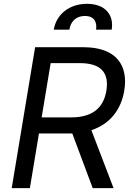

<svg xmlns="http://www.w3.org/2000/svg" viewBox="-20 -971 681 991"><path d="M40.5 0H134.2L181.1 -282H334.9C340.9 -282 346.9 -282 353 -282.3L458.5 0H566.1L451.7 -299C549.4 -331.3 605.5 -407 621.4 -503.2C643.1 -633.5 580.6 -727.3 410.5 -727.3H161.2ZM195 -365.1 241.5 -645.2H392C507.5 -645.2 543 -589.8 529.1 -503.2C514.9 -417.6 461.3 -365.1 347.3 -365.1ZM257.5 -817.8H338.1C343.4 -854.4 367.5 -888.5 419 -888.5C467.3 -888.5 481.5 -855.8 475.9 -817.8H556.5C569.2 -895.6 521.3 -951.3 429 -951.3C336.6 -951.3 270.2 -895.6 257.5 -817.8Z"/></svg>

Font: Margiela Sans Text
Style: Italic
Weight: 400
Italic angle: -9.39999°
Designer: Stefan Endress, Andreas Faust
Version: Version 1.100;FEAKit 1.0